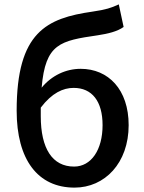

<svg xmlns="http://www.w3.org/2000/svg" viewBox="-20 -842 658 876"><path d="M320 14C458 14 567 -98 567 -271C567 -434 474 -528 348 -528C281 -528 216 -498 170 -442C187 -644 255 -656 426 -681C472 -688 515 -698 544 -719L522 -822C487 -806 464 -798 402 -789C193 -759 56 -696 56 -337C56 -114 152 14 320 14ZM166 -351C217 -418 268 -441 316 -441C400 -441 448 -380 448 -271C448 -158 396 -82 318 -82C219 -82 166 -164 166 -312Z"/></svg>

Font: Noto Sans CJK SC Medium
Style: Regular
Weight: 500
Designer: Ryoko NISHIZUKA 西塚涼子 (kana, bopomofo & ideographs); Paul D. Hunt (Latin, Greek & Cyrillic); Sandoll Communications 산돌커뮤니
Foundry: Adobe
Version: Version 2.004;hotconv 1.0.118;makeotfexe 2.5.65603